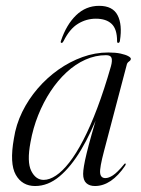

<svg xmlns="http://www.w3.org/2000/svg" viewBox="-20 -614 470 642"><path d="M328 -109.5Q313 -53 314.8 -35.8Q316.5 -18.5 332.5 -18.5Q343.5 -18.5 357.8 -27.8Q372 -37 394 -63.5Q395.5 -66 397 -66.8Q398.5 -67.5 399.5 -67Q401 -66.5 400.5 -64.8Q400 -63 398.5 -60Q376 -26.5 350.5 -9.2Q325 8 297.5 8Q279 8 268.5 -1.8Q258 -11.5 258 -32.5Q258 -42.5 260.8 -59.2Q263.5 -76 269.8 -101.8Q276 -127.5 286 -163Q296 -198.5 310 -246.5L313 -244Q285 -170 251.2 -113.2Q217.5 -56.5 179 -24.2Q140.5 8 97.5 8Q54 8 32.8 -29.5Q11.5 -67 26.5 -151Q33.5 -197 54.2 -239.5Q75 -282 106 -318Q137 -354 175.2 -381Q213.5 -408 255.8 -423.2Q298 -438.5 342 -438.5Q366.5 -438.5 383.5 -434.8Q400.5 -431 409 -426.2Q417.5 -421.5 417.5 -417.5Q417.5 -413.5 414.8 -411.2Q412 -409 409 -406.5Q406 -404 404.5 -400ZM82 -138.5Q69.5 -72.5 84.5 -42.5Q99.5 -12.5 126 -12.5Q145.5 -12.5 167.2 -27Q189 -41.5 212 -71Q235 -100.5 258.5 -145.8Q282 -191 305.2 -252.5Q328.5 -314 351 -392.5Q356 -411 353 -420.2Q350 -429.5 334.5 -429.5Q299 -429.5 265.5 -414.5Q232 -399.5 202.5 -372.2Q173 -345 149 -308.5Q125 -272 107.8 -229Q90.5 -186 82 -138.5ZM300.5 -551.5Q268.5 -551.5 240.8 -534.5Q213 -517.5 192.5 -476.5Q189.5 -470.5 186 -470.5Q184 -470.5 183.2 -472.2Q182.5 -474 184 -478Q202 -531.5 234.5 -563Q267 -594.5 311.5 -594.5Q357 -594.5 373.2 -563Q389.5 -531.5 381 -478Q380.5 -474 378.8 -472.2Q377 -470.5 375 -470.5Q371.5 -470.5 371.5 -476.5Q371.5 -517 353.2 -534.2Q335 -551.5 300.5 -551.5Z"/></svg>

Font: Fraunces 120pt Light
Style: Italic
Weight: 300
Italic angle: -16°
Version: Version 1.000;[b76b70a41]